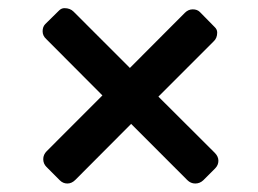

<svg xmlns="http://www.w3.org/2000/svg" viewBox="-20 -526 623 464"><path d="M92.3 -122.6Q84.5 -130.4 84.5 -141.4Q84.5 -152.3 92.8 -160.6L227.5 -295.4L91.8 -431.6Q83 -439.5 83 -450.4Q83 -461.4 89.4 -467.8L122.6 -500.5Q128.4 -506.3 135.7 -506.3Q149.4 -506.3 157.7 -498L293.9 -361.8L426.8 -495.1Q435.1 -503.4 445.8 -503.4Q456.5 -503.4 462.9 -497.1L498.5 -460.9Q504.9 -455.1 504.9 -447.3Q504.9 -433.6 496.1 -425.8L362.8 -292.5L499 -156.7Q507.8 -147.9 507.8 -137.5Q507.8 -127 500 -119.1L471.2 -90.3Q462.9 -82.5 451.9 -82.5Q440.9 -82.5 432.6 -90.8L296.9 -226.6L162.1 -91.3Q153.3 -82.5 142.8 -82.5Q132.3 -82.5 124.5 -90.3Z"/></svg>

Font: Capriola
Style: Regular
Weight: 400
Designer: Viktoriya Grabowska
Foundry: Viktoriya Grabowska
Version: Version 1.007